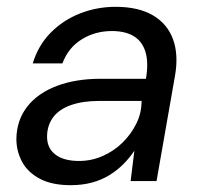

<svg xmlns="http://www.w3.org/2000/svg" viewBox="-20 -531 593 563"><path d="M187 12Q132 12 96.5 -7Q61 -26 44.5 -57Q28 -88 28 -124Q29 -179 60 -218.5Q91 -258 146.5 -279Q202 -300 275 -300H408Q416 -348 406.5 -379Q397 -410 372 -425Q347 -440 308 -440Q259 -440 219.5 -415.5Q180 -391 163 -345H76Q92 -398 128.5 -435Q165 -472 214.5 -491.5Q264 -511 319 -511Q386 -511 428.5 -486Q471 -461 487.5 -415.5Q504 -370 493 -308L439 0H363L374 -89Q360 -68 341.5 -49.5Q323 -31 300 -17Q277 -3 249 4.5Q221 12 187 12ZM212 -59Q248 -59 281 -73.5Q314 -88 339 -112.5Q364 -137 379.5 -168Q395 -199 395 -233L396 -235H270Q223 -235 188.5 -223Q154 -211 136.5 -188Q119 -165 118 -133Q117 -98 141.5 -78.5Q166 -59 212 -59Z"/></svg>

Font: DM Sans 20pt
Style: Italic
Weight: 400
Italic angle: -10°
Version: Version 4.004;gftools[0.9.30]